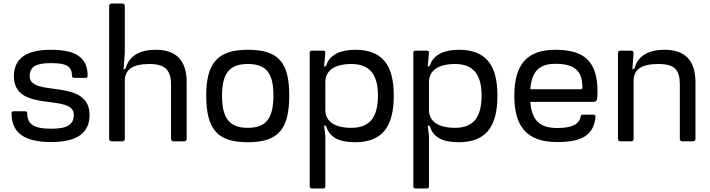

<svg xmlns="http://www.w3.org/2000/svg" viewBox="-20 -795 3992 1080"><path d="M267 -515C127 -515 59 -466 58 -367C58 -154 395 -274 395 -149C395 -95 360 -71 269 -71C168 -71 133 -97 133 -159C133 -165 128 -169 123 -169H56C50 -169 45 -165 45 -159C45 -48 115 4 269 4C413 4 484 -47 484 -149C482 -360 147 -244 147 -367C148 -419 180 -440 267 -440C357 -440 385 -420 385 -367C385 -361 390 -357 396 -357H463C469 -357 473 -362 473 -368C473 -469 410 -515 267 -515Z M594 -762V-13C594 -6 600 0 607 0H669C676 0 682 -6 682 -13V-340C682 -403 725 -435 821 -435C905 -435 942 -403 942 -321V-13C942 -6 948 0 955 0H1017C1024 0 1030 -6 1030 -13V-333C1030 -455 971 -515 856 -515C771 -515 706 -484 687 -410L682 -408L675 -404L682 -497V-762C682 -770 676 -775 669 -775H607C600 -775 594 -770 594 -762Z M1374 5C1546 5 1607 -69 1607 -258C1607 -446 1545 -515 1374 -515C1205 -515 1140 -441 1140 -258C1140 -64 1206 5 1374 5ZM1229 -258C1229 -384 1272 -435 1374 -435C1478 -435 1518 -384 1518 -258C1518 -129 1477 -76 1374 -76C1271 -76 1229 -129 1229 -258Z M1733 265H1800C1805 265 1810 260 1810 255V-29L1803 -91L1810 -87L1815 -85C1833 -23 1886 5 1977 5C2127 5 2195 -78 2195 -257C2195 -434 2127 -515 1977 -515C1896 -515 1833 -487 1815 -426L1810 -423L1803 -419L1810 -499C1811 -505 1806 -510 1800 -510H1733C1727 -510 1722 -505 1722 -500V255C1722 260 1727 265 1733 265ZM1810 -176V-334C1810 -397 1861 -435 1957 -435C2058 -435 2106 -378 2106 -257C2106 -134 2058 -76 1957 -76C1861 -76 1810 -113 1810 -176Z M2316 265H2383C2388 265 2393 260 2393 255V-29L2386 -91L2393 -87L2398 -85C2416 -23 2469 5 2560 5C2710 5 2778 -78 2778 -257C2778 -434 2710 -515 2560 -515C2479 -515 2416 -487 2398 -426L2393 -423L2386 -419L2393 -499C2394 -505 2389 -510 2383 -510H2316C2310 -510 2305 -505 2305 -500V255C2305 260 2310 265 2316 265ZM2393 -176V-334C2393 -397 2444 -435 2540 -435C2641 -435 2689 -378 2689 -257C2689 -134 2641 -76 2540 -76C2444 -76 2393 -113 2393 -176Z M3104 -515C2945 -515 2873 -433 2873 -256C2873 -78 2948 4 3114 4C3258 4 3320 -37 3330 -139C3331 -145 3326 -150 3319 -150H3258C3250 -150 3247 -147 3247 -140C3237 -96 3199 -75 3114 -75C3016 -75 2971 -118 2963 -222H3315C3337 -222 3341 -229 3341 -278C3341 -443 3274 -515 3104 -515ZM2963 -293C2971 -394 3013 -436 3104 -436C3215 -436 3256 -394 3256 -303C3256 -296 3253 -293 3245 -293Z M3456 -497V-13C3456 -6 3462 0 3469 0H3531C3538 0 3544 -6 3544 -13V-340C3544 -401 3583 -435 3683 -435C3775 -435 3804 -402 3804 -321V-13C3804 -6 3810 0 3817 0H3879C3886 0 3892 -6 3892 -13V-333C3892 -455 3833 -515 3718 -515C3633 -515 3568 -484 3549 -410L3544 -408L3537 -404L3544 -497C3544 -505 3538 -510 3531 -510H3469C3462 -510 3456 -505 3456 -497Z"/></svg>

Font: Aldone Medium
Style: Regular
Weight: 500
Designer: Pietro Gregorini
Version: Version 1.500;FEAKit 1.0